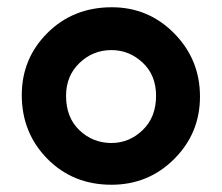

<svg xmlns="http://www.w3.org/2000/svg" viewBox="-20 -550 611 529"><path d="M288 -530Q389 -530 460 -458Q531 -386 531 -284Q531 -183 460 -112Q389 -41 287 -41Q181 -41 110.5 -112.5Q40 -184 40 -288Q40 -389 111 -459.5Q182 -530 288 -530ZM287 -156Q336 -156 373 -191.5Q410 -227 410 -286Q410 -343 373 -377.5Q336 -412 287 -412Q236 -412 199 -376.5Q162 -341 162 -286Q162 -226 199 -191Q236 -156 287 -156Z"/></svg>

Font: Palanquin Dark
Style: Regular
Weight: 400
Designer: Pria Ravichandran
Version: Version 1.001